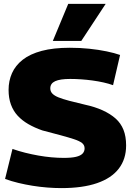

<svg xmlns="http://www.w3.org/2000/svg" viewBox="-20 -955 681 985"><path d="M596 -673 560 -518Q538 -526 511 -532Q484 -538 455 -542Q426 -546 396.5 -548Q367 -550 340 -550Q288 -550 263 -538.5Q238 -527 238 -502Q238 -486 248.5 -475Q259 -464 280 -455.5Q301 -447 335 -438Q369 -429 416 -418Q467 -407 506.5 -389Q546 -371 573 -347Q600 -323 613.5 -289Q627 -255 627 -209Q627 -139 589.5 -90Q552 -41 478 -15.5Q404 10 295 10Q260 10 222 7Q184 4 147 -2Q110 -8 74.5 -16.5Q39 -25 6 -37L44 -191Q75 -180 109 -171.5Q143 -163 177 -157Q211 -151 244 -148Q277 -145 307 -145Q347 -145 370 -150.5Q393 -156 403.5 -167Q414 -178 414 -194Q414 -211 400.5 -221.5Q387 -232 359.5 -241Q332 -250 291.5 -261Q251 -272 197 -286Q157 -300 125 -318.5Q93 -337 70.5 -361.5Q48 -386 36 -419Q24 -452 24 -494Q24 -540 41.5 -579.5Q59 -619 96.5 -648.5Q134 -678 194 -694Q254 -710 338 -710Q390 -710 438 -705Q486 -700 527 -691.5Q568 -683 596 -673ZM251 -745 330 -935H522L397 -745Z"/></svg>

Font: Georama ExtraCondensed Thin ExtraBold
Style: Regular
Weight: 800
Version: Version 1.001